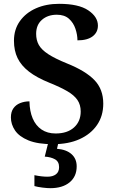

<svg xmlns="http://www.w3.org/2000/svg" viewBox="-20 -744 610 1004"><path d="M258 10Q177 10 128.5 -10Q80 -30 58.5 -62Q37 -94 37 -130Q37 -159 50 -177.5Q63 -196 85.5 -205Q108 -214 134 -214Q135 -162 151 -124.5Q167 -87 197.5 -66.5Q228 -46 271 -46Q332 -46 367 -77.5Q402 -109 402 -161Q402 -196 385 -221Q368 -246 332 -267Q296 -288 239 -311Q172 -338 131.5 -369.5Q91 -401 72 -440Q53 -479 53 -531Q53 -590 84 -633.5Q115 -677 168 -700.5Q221 -724 289 -724Q391 -724 441.5 -690Q492 -656 492 -610Q492 -575 464.5 -554Q437 -533 385 -533Q385 -562 374.5 -593.5Q364 -625 340.5 -646Q317 -667 277 -667Q230 -667 199.5 -640.5Q169 -614 169 -567Q169 -534 183 -509Q197 -484 232 -461Q267 -438 331 -412Q428 -373 474 -325Q520 -277 520 -202Q520 -138 487.5 -90.5Q455 -43 396.5 -16.5Q338 10 258 10ZM243 240Q227 240 202.5 237Q178 234 160 229V172Q198 180 228 180Q256 180 272.5 167.5Q289 155 289 130Q289 101 267.5 89Q246 77 214 75L235 -9H288L278 34Q327 38 354 62Q381 86 381 126Q381 179 344 209.5Q307 240 243 240Z"/></svg>

Font: Noto Serif Vithkuqi SemiBold
Style: Regular
Weight: 600
Version: Version 1.005